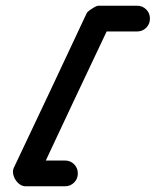

<svg xmlns="http://www.w3.org/2000/svg" viewBox="-20 -606 544 671"><path d="M459 -586Q478 -586 491 -573Q504 -560 504 -541Q504 -522 491 -509Q478 -496 459 -496Q425 -496 391.5 -496Q358 -496 324 -496Q321 -496 327 -501Q333 -506 342 -512Q351 -518 358.5 -521.5Q366 -525 365 -522Q301 -387 237 -251.5Q173 -116 110 19Q105 29 94.5 20Q84 11 74 -3Q65 -18 62 -31.5Q59 -45 69 -45Q103 -45 137.5 -45Q172 -45 207 -45Q207 -45 207 -45Q207 -45 207 -45Q226 -45 239 -32Q252 -19 252 0Q252 19 239 32Q226 45 207 45Q172 45 137.5 45Q103 45 69 45Q59 45 49.5 38.5Q40 32 34 22Q28 13 26 1.5Q24 -10 28 -19Q92 -154 156 -289.5Q220 -425 283 -560Q286 -566 302 -576Q317 -586 324 -586Q358 -586 391.5 -586Q425 -586 459 -586Q459 -586 459 -586Q459 -586 459 -586Z"/></svg>

Font: FRB American Cursive Black
Style: Bold Italic
Weight: 900
Italic angle: -25°
Version: Version 2.0;Modular Font Editor K font №1